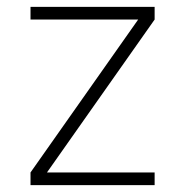

<svg xmlns="http://www.w3.org/2000/svg" viewBox="-20 -540 540 560"><path d="M69 0V-37L383 -483H69V-520H431V-483L117 -37H431V0Z"/></svg>

Font: Iosevka SS04 Extralight
Style: Regular
Weight: 200
Monospace: yes
Designer: Belleve Invis
Foundry: Belleve Invis
Version: Version 19.0.0; ttfautohint (v1.8.4)